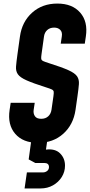

<svg xmlns="http://www.w3.org/2000/svg" viewBox="-20 -786 505 1078"><path d="M193.5 16Q109 16 65.2 -35Q21.5 -86 34 -169L40 -209H175L169 -169Q166 -149 175.8 -134Q185.5 -119 211.5 -119Q235.5 -119 250.5 -132.8Q265.5 -146.5 269 -169L280 -246Q282.5 -263.5 281.5 -271.2Q280.5 -279 270.8 -283.8Q261 -288.5 237 -296Q166 -318.5 129.5 -334.8Q93 -351 80.5 -368.8Q68 -386.5 70 -412.5Q72 -438.5 78 -481L92 -581Q103.5 -664 160.5 -715Q217.5 -766 302 -766Q386 -766 430.2 -715.2Q474.5 -664.5 462 -581L456 -541H321L327 -581Q331 -605 318.5 -618Q306 -631 284 -631Q260 -631 245 -617.2Q230 -603.5 227 -581L213 -481Q210.5 -464 211.5 -456Q212.5 -448 222.2 -443.2Q232 -438.5 256 -431Q327.5 -408.5 364 -392Q400.5 -375.5 412.8 -357.5Q425 -339.5 423 -313.5Q421 -287.5 415 -246L404 -169Q392 -86 335.2 -35Q278.5 16 193.5 16ZM118 272 131 182H221Q234.5 182 244.8 173.8Q255 165.5 255 152Q255 129 228 129H178L141 109L159 -22H249L238 54Q289.5 47.5 317.2 75Q345 102.5 345 144Q345 178.5 326.8 207.8Q308.5 237 277.5 254.5Q246.5 272 208 272Z"/></svg>

Font: Mohave
Style: Bold Italic
Weight: 700
Italic angle: -8°
Designer: Gumpita Rahayu
Foundry: Tokotype
Version: Version 2.003; ttfautohint (v1.8.3)